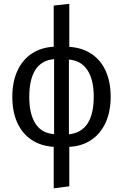

<svg xmlns="http://www.w3.org/2000/svg" viewBox="-20 -786 655 1023"><path d="M349.2 -3.6V206.7L266.2 217.4V-3.6Q195.9 -8.2 146.4 -42.1Q96.9 -75.9 71.3 -134.1Q45.6 -192.3 45.6 -269.7Q45.6 -350.8 73.3 -410Q101 -469.2 151 -501.5Q201 -533.8 266.2 -536.9V-756.4L349.2 -765.6V-536.4Q419.5 -531.8 469 -497.9Q518.5 -464.1 544.1 -405.9Q569.7 -347.7 569.7 -271.3Q569.7 -190.3 542.1 -131Q514.4 -71.8 464.6 -39.2Q414.9 -6.7 349.2 -3.6ZM268.2 -71.3V-470.8Q201.5 -465.1 168.7 -414.1Q135.9 -363.1 135.9 -269.7Q135.9 -178.5 169 -127.2Q202.1 -75.9 268.2 -71.3ZM347.2 -70.3Q479.5 -84.6 479.5 -271.3Q479.5 -361 445.9 -412.3Q412.3 -463.6 347.2 -468.7Z"/></svg>

Font: Fira Code Fixed
Style: Regular
Weight: 400
Monospace: yes
Designer: Carrois Corporate, Edenspiekermann AG, Nikita Prokopov
Foundry: Carrois Corporate, Edenspiekermann AG, Nikita Prokopov
Version: Version 5.002